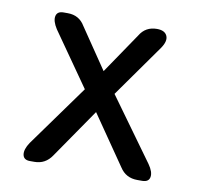

<svg xmlns="http://www.w3.org/2000/svg" viewBox="-62 -562 649 627"><g transform="rotate(10 262.0 -248.5)"><path d="M76 0Q55 0 52 -17Q49 -34 65 -58L212 -262L88 -439Q72 -464 75.5 -480.5Q79 -497 100 -497H114Q152 -497 171 -465L262 -331L353 -465Q372 -497 410 -497Q436 -497 443.5 -480.5Q451 -464 434 -439L310 -264L459 -58Q476 -34 473 -17Q470 0 448 0H432Q394 0 374 -31L261 -195L148 -31Q127 0 91 0Z"/></g></svg>

Font: Zen Maru Gothic Medium
Style: Regular
Weight: 500
Designer: Yoshimichi Ohira
Foundry: Positype
Version: Version 1.001